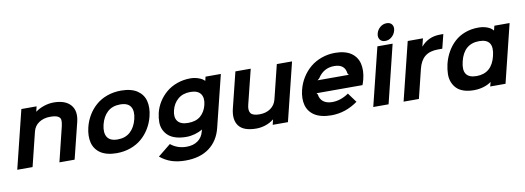

<svg xmlns="http://www.w3.org/2000/svg" viewBox="-75 -1345 5607 2049"><g transform="rotate(-10 2729.0 -320.5)"><path d="M731 -391.1 633.8 0H469.2L561 -375Q570.3 -413.6 568.4 -440.4Q566.4 -467.3 539.3 -481.7Q512.2 -496.1 455.1 -496.1Q384.8 -496.1 334.2 -462.6Q283.7 -429.2 269 -368.2L178.2 0H12.2L168 -630.9H333L319.8 -576.2H321.8Q361.8 -605.5 414.3 -622.8Q466.8 -640.1 518.1 -640.1Q644 -640.1 701.9 -574Q759.8 -507.8 731 -391.1Z M1335.9 -314.9Q1356.9 -399.4 1327.4 -447.8Q1297.9 -496.1 1213.9 -496.1Q1129.4 -496.1 1076.7 -448Q1023.9 -399.9 1002.9 -314.9Q982.4 -230.5 1012 -181.6Q1041.5 -132.8 1125 -132.8Q1209 -132.8 1262 -181.4Q1314.9 -230 1335.9 -314.9ZM1501 -314.9Q1483.9 -246.1 1448.2 -187.3Q1412.6 -128.4 1361.1 -84.2Q1309.6 -40 1239.5 -15.1Q1169.4 9.8 1088.9 9.8Q1034.7 9.8 990.5 -1.5Q946.3 -12.7 915.3 -33.7Q884.3 -54.7 863.5 -84Q842.8 -113.3 833.7 -149.4Q824.7 -185.5 825.7 -227.3Q826.7 -269 837.9 -314.9Q855 -384.3 890.4 -443.1Q925.8 -502 977.1 -546.1Q1028.3 -590.3 1098.1 -615.2Q1168 -640.1 1249 -640.1Q1303.7 -640.1 1347.9 -628.9Q1392.1 -617.7 1423.3 -596.7Q1454.6 -575.7 1475.6 -546.6Q1496.6 -517.6 1505.6 -481.2Q1514.6 -444.8 1513.7 -403.1Q1512.7 -361.3 1501 -314.9Z M2098.6 -334Q2117.2 -408.7 2086.2 -452.9Q2055.2 -497.1 1974.6 -497.1Q1893.1 -497.1 1840.3 -452.4Q1787.6 -407.7 1769.5 -334Q1751 -260.3 1783.2 -218Q1815.4 -175.8 1895.5 -175.8Q1981 -175.8 2030.5 -218Q2080.1 -260.3 2098.6 -334ZM2163.6 -629.9H2329.6L2190.4 -67.9Q2156.2 67.9 2056.4 141.4Q1956.5 214.8 1800.3 214.8Q1714.8 214.8 1649.2 193.1Q1583.5 171.4 1525.4 124L1663.6 12.2Q1736.3 71.8 1835.4 71.8Q1910.2 71.8 1958.7 36.4Q2007.3 1 2022.5 -62L2027.3 -80.1H2025.4Q1990.2 -58.1 1944.1 -45.2Q1897.9 -32.2 1851.6 -32.2Q1788.6 -32.2 1739.7 -46.6Q1690.9 -61 1659.9 -87.6Q1628.9 -114.3 1611.1 -151.6Q1593.3 -189 1592.8 -235.4Q1592.3 -281.7 1604.5 -335.9Q1620.1 -398.9 1654.5 -453.6Q1689 -508.3 1738.8 -550Q1788.6 -591.8 1856.2 -616Q1923.8 -640.1 2000.5 -640.1Q2045.4 -640.1 2088.4 -625Q2131.3 -609.9 2151.4 -586.9H2153.3Z M3101.1 -629.9 2945.3 1H2780.3L2793.5 -54.2H2791Q2753.9 -23.9 2704.1 -7.1Q2654.3 9.8 2603 9.8Q2465.3 9.8 2413.8 -58.1Q2362.3 -126 2392.1 -246.1L2487.3 -629.9H2653.3L2560.1 -254.9Q2544.9 -194.3 2567.4 -164.1Q2589.8 -133.8 2663.1 -133.8Q2731.9 -133.8 2780.8 -167.5Q2829.6 -201.2 2845.2 -262.2L2936 -629.9Z M3334 -383.8H3673.3L3661.1 -399.9Q3650.4 -502.9 3534.2 -502.9Q3418.5 -502.9 3354 -399.9ZM3816.4 -310.1Q3809.1 -280.3 3797.4 -250H3299.3L3311 -233.9Q3316.4 -185.1 3352.3 -156.5Q3388.2 -127.9 3450.2 -127.9Q3540.5 -127.9 3628.4 -188L3703.1 -85.9Q3569.3 9.8 3416 9.8Q3359.4 9.8 3313.5 -1.5Q3267.6 -12.7 3235.4 -33.4Q3203.1 -54.2 3181.6 -83Q3160.2 -111.8 3150.6 -147.5Q3141.1 -183.1 3141.6 -224.1Q3142.1 -265.1 3153.3 -310.1Q3170.4 -380.9 3208 -441.4Q3245.6 -502 3298.3 -546.1Q3351.1 -590.3 3420.9 -615.2Q3490.7 -640.1 3568.4 -640.1Q3623 -640.1 3667 -628.4Q3710.9 -616.7 3741.7 -595.5Q3772.5 -574.2 3793 -544.2Q3813.5 -514.2 3822 -477.3Q3830.6 -440.4 3829.3 -398.4Q3828.1 -356.4 3816.4 -310.1Z M4190.9 -629.9 4036.1 0H3870.1L4025.9 -629.9ZM4120.1 -671.9Q4080.6 -671.9 4061.8 -698.5Q4043 -725.1 4052.7 -764.2Q4063 -803.7 4094.2 -829.8Q4125.5 -856 4165 -856Q4204.6 -856 4222.9 -829.8Q4241.2 -803.7 4231 -764.2Q4220.7 -724.6 4189.7 -698.2Q4158.7 -671.9 4120.1 -671.9Z M4741.7 -637.2 4703.6 -484.9H4655.8Q4567.4 -484.9 4515.1 -442.9Q4462.9 -400.9 4441.4 -312L4364.7 0H4198.7L4354.5 -629.9H4519.5L4498.5 -545.9H4500.5Q4580.1 -637.2 4705.6 -637.2Z M5223.1 -314Q5268.6 -496.1 5104.5 -496.1Q4938.5 -496.1 4894.5 -314Q4849.6 -133.8 5014.2 -133.8Q5179.7 -133.8 5223.1 -314ZM5458.5 -629.9 5303.2 1H5137.2L5149.4 -44.9H5147.5Q5112.8 -19 5063.5 -4.6Q5014.2 9.8 4959.5 9.8Q4898.4 9.8 4851.3 -5.9Q4804.2 -21.5 4775.4 -50.3Q4746.6 -79.1 4730.7 -119.4Q4714.8 -159.7 4715.8 -208.5Q4716.8 -257.3 4729.5 -314Q4747.1 -385.3 4780.8 -444.1Q4814.5 -502.9 4862.8 -547.1Q4911.1 -591.3 4977.3 -615.7Q5043.5 -640.1 5120.6 -640.1Q5172.9 -640.1 5215.6 -624.3Q5258.3 -608.4 5279.3 -581.1H5281.2L5293.5 -629.9Z"/></g></svg>

Font: Sinkin Sans 700 Bold Italic
Style: Bold Italic
Weight: 700
Italic angle: -112°
Designer: Keith Bates
Foundry: K-Type
Version: Sinkin Sans (version 1.0)  by Keith Bates   •   © 2014   www